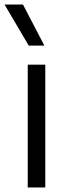

<svg xmlns="http://www.w3.org/2000/svg" viewBox="-53 -828 290 848"><path d="M69.5 0V-542.5H147V0ZM74 -626.5 -33 -808H48.5L143 -626.5Z"/></svg>

Font: Encode Sans SmCnd
Style: Regular
Weight: 400
Width: 4
Designer: Multiple Designers
Foundry: Impallari Type
Version: Version 3.002; ttfautohint (v1.8.3) -l 8 -r 50 -G 200 -x 14 